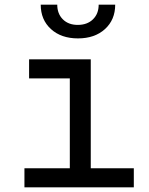

<svg xmlns="http://www.w3.org/2000/svg" viewBox="-20 -805 640 825"><path d="M85 0V-82H280V-468H105V-550H370V-82H555V0ZM315 -640Q243 -640 199 -680Q155 -720 155 -785H226Q226 -746 250 -722Q274 -698 314 -698Q355 -698 379.5 -722Q404 -746 404 -785H475Q475 -720 431 -680Q387 -640 315 -640Z"/></svg>

Font: NKDuy Mono
Style: Regular
Weight: 400
Monospace: yes
Designer: NKDuy
Foundry: NKDuy
Version: Version 2.251; ttfautohint (v1.8.4.7-5d5b)